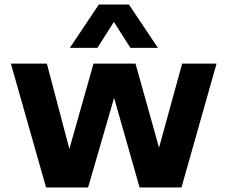

<svg xmlns="http://www.w3.org/2000/svg" viewBox="-20 -828 1004 848"><path d="M183.5 0 28 -547H187L290 -156.5H282.5L393 -547H578.5L688 -156H677L784.5 -547H936.5L781.5 0H596.5L479.5 -411.5H488.5L369 0ZM288.5 -616.5 416.5 -808H549.5L677.5 -616.5H556L470 -751.5H496L410 -616.5Z"/></svg>

Font: Encode Sans SemiExpanded
Style: Bold
Weight: 700
Width: 6
Designer: Multiple Designers
Foundry: Impallari Type
Version: Version 3.002